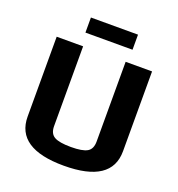

<svg xmlns="http://www.w3.org/2000/svg" viewBox="-145 -934 990 1065"><g transform="rotate(20 349.5 -402.0)"><path d="M631 -649H475V-178C475 -148.7 465.7 -128.5 447 -117.5C428.3 -106.5 396.3 -101 351 -101C305 -101 272.3 -106.5 253 -117.5C233.7 -128.5 224 -148.7 224 -178V-649H68V-178C68 -52.7 161.7 10 349 10C537 10 631 -52.7 631 -178ZM488 -725V-814H210V-725Z"/></g></svg>

Font: Play
Style: Bold
Weight: 700
Designer: Jonas Hecksher
Foundry: Jonas Hecksher, Playtypeª, e-types AS
Version: Version 1.002